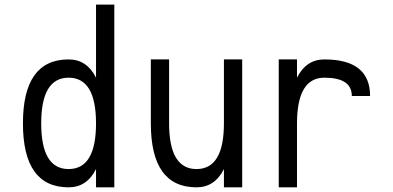

<svg xmlns="http://www.w3.org/2000/svg" viewBox="-20 -801 1681 821"><path d="M78.1 -273.4Q78.1 -546.9 273.4 -546.9Q351.6 -546.9 390.6 -468.8V-781.2H468.8V0H390.6V-78.1Q351.6 0 273.4 0Q78.1 0 78.1 -273.4ZM156.2 -273.4Q156.2 -78.1 273.4 -78.1Q390.6 -78.1 390.6 -273.4Q390.6 -468.8 273.4 -468.8Q156.2 -468.8 156.2 -273.4Z M625 -273.4V-546.9H703.1V-273.4Q703.1 -78.1 820.3 -78.1Q937.5 -78.1 937.5 -273.4V-546.9H1015.6V0H937.5V-78.1Q898.4 0 820.3 0Q625 0 625 -273.4Z M1171.9 0V-546.9H1250V-468.8Q1289.1 -546.9 1367.2 -546.9Q1562.5 -546.9 1562.5 -390.6H1484.4Q1484.4 -468.8 1367.2 -468.8Q1250 -468.8 1250 -273.4V0Z"/></svg>

Font: Luculent
Style: Regular
Weight: 400
Monospace: yes
Designer: Andrew Kensler
Version: Version 1.0.0-845fa02f9341